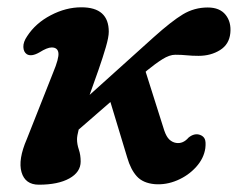

<svg xmlns="http://www.w3.org/2000/svg" viewBox="-20 -494 651 526"><path d="M278 -407Q278 -392.5 270 -365Q262 -337.5 250 -303Q238 -268.5 225.5 -234L401 -392Q450 -436 481.2 -454.8Q512.5 -473.5 549 -473.5Q582 -473.5 598 -453.5Q614 -433.5 611 -403.5Q608 -372.5 582.8 -356.8Q557.5 -341 524 -341Q506 -341 491.8 -342.5Q477.5 -344 460 -344Q444.5 -344 425 -331.8Q405.5 -319.5 383.5 -301.5L379 -297.5L430 -136.5Q436 -119 444.2 -111.5Q452.5 -104 462.5 -102.5Q481.5 -99.5 496.5 -117Q512.5 -130 528 -124.5Q537.5 -121 541 -113.2Q544.5 -105.5 542.5 -88Q538.5 -60 517.2 -36.5Q496 -13 465.5 0Q435 13 403.5 10.5Q371.5 7.5 354.8 -11Q338 -29.5 328.5 -62.5L282.5 -214.5L195.5 -139Q191 -121.5 191 -112.5Q191 -99 196 -84.2Q201 -69.5 201 -51.5Q201 -22.5 170 -5.2Q139 12 86.5 12Q49 12 39 -22.2Q29 -56.5 53.5 -113L125.5 -295Q142 -334.5 140 -349.2Q138 -364 121.5 -364Q109.5 -364 88 -350.5Q66 -338 53.5 -345.5Q44.5 -351.5 44 -365.2Q43.5 -379 54.5 -395Q77.5 -430.5 119 -452.2Q160.5 -474 203 -474Q278 -474 278 -407Z"/></svg>

Font: Fraunces 9pt S100 SemiBold
Style: Italic
Weight: 600
Italic angle: -16°
Version: Version 1.000; ttfautohint (v1.8.3)